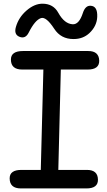

<svg xmlns="http://www.w3.org/2000/svg" viewBox="-20 -1008 586 1048"><path d="M105.5 -729.5Q39.6 -729.5 39.6 -683.1Q39.6 -628.4 101.1 -628.4H216.8L202.6 -80.6H98.6Q32.7 -81.1 32.7 -34.7Q32.7 20.5 94.2 20.5H451.7Q515.6 20.5 514.6 -27.8Q513.7 -80.6 454.6 -80.6H298.3L312 -628.4H458.5Q522.5 -628.4 521.5 -676.8Q520.5 -729.5 461.4 -729.5ZM136.7 -830.1Q170.9 -898.4 203.6 -909.2Q231.9 -918.5 275.9 -851.1Q312.5 -794.4 381.8 -794.9Q433.1 -794.9 467.8 -827.1Q508.8 -865.7 510.7 -916Q513.2 -975.1 474.1 -976.6Q445.3 -978 432.1 -936.5Q411.6 -874 377.4 -875.5Q332 -877.4 298.3 -938Q271.5 -987.3 212.9 -987.8Q168.5 -988.3 125 -950.7Q82 -913.6 66.9 -861.3Q55.2 -821.3 84 -808.1Q118.2 -793 136.7 -830.1Z"/></svg>

Font: Comic Relief
Style: Regular
Weight: 400
Designer: Jeff Davis
Foundry: Loudifier
Version: Version 1.200; ttfautohint (v1.8.4.7-5d5b)